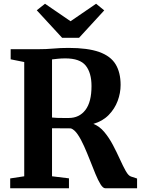

<svg xmlns="http://www.w3.org/2000/svg" viewBox="-20 -1006 754 1026"><path d="M34.5 0V-52.5L109.5 -64V-674.5L37 -689V-743H180Q228 -743 265 -746.5Q302 -750 346.5 -750Q449 -750 510 -728.2Q571 -706.5 597.8 -662.5Q624.5 -618.5 624.5 -552Q624.5 -509 608.8 -466.8Q593 -424.5 560.8 -391.5Q528.5 -358.5 479 -344Q511.5 -331.5 537.2 -300.8Q563 -270 583.5 -231Q604 -192 620.8 -155Q637.5 -118 652 -92.2Q666.5 -66.5 680.5 -62.5L712.5 -52V0H542.5Q530.5 0 517.2 -21.2Q504 -42.5 490 -76.5Q476 -110.5 460.8 -149.5Q445.5 -188.5 429.2 -225Q413 -261.5 395.5 -287.2Q378 -313 359 -320Q345 -320 325.5 -320.2Q306 -320.5 287.2 -320.5Q268.5 -320.5 258 -320.5V-64L348.5 -53V0ZM347 -375.5Q403.5 -375.5 436.2 -418Q469 -460.5 469 -546Q469 -617 438 -655.5Q407 -694 329 -694Q306.5 -694 289.2 -692Q272 -690 258 -688.5V-378Q268 -376.5 285.8 -376Q303.5 -375.5 321 -375.5Q338.5 -375.5 347 -375.5ZM220.5 -986 357 -892.5 493.5 -986 537 -950.5 402.5 -804H312L176.5 -951Z"/></svg>

Font: Merriweather Text Regular
Style: Bold
Weight: 700
Designer: Eben Sorkin
Foundry: Eben Sorkin
Version: Version 2.100; ttfautohint (v1.7.19-72a1) -l 8 -r 50 -G 200 